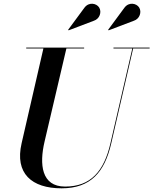

<svg xmlns="http://www.w3.org/2000/svg" viewBox="-20 -1009 834 1044"><path d="M707.5 -896C739.5 -906 752 -944 736.5 -968.5C722.5 -990.5 681.5 -1000.5 656.5 -967L568 -847L570.5 -844ZM490 -896C522 -906 534.5 -944 519 -968.5C505 -990.5 464 -1000.5 439 -967L350.5 -847L353 -844ZM122.5 -750V-745.5H216L97.5 -230C59.5 -66 152 15 315 15C473 15 549 -73 585 -230L704 -745.5H793.5V-750H597V-745.5H699.5L580.5 -230C545.5 -77.5 473 5.5 334 5.5C205 5.5 193 -115 222.5 -240L341 -745.5H437.5V-750Z"/></svg>

Font: Bodoni* 36pt Medium
Style: Italic
Weight: 500
Italic angle: -13°
Version: Version 2.3